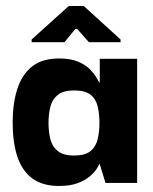

<svg xmlns="http://www.w3.org/2000/svg" viewBox="-20 -607 507 637"><path d="M176 10Q120 10 86 -16Q52 -42 37 -89Q22 -136 22 -200Q22 -264 37.5 -312Q53 -360 86.5 -386.5Q120 -413 176 -413Q214 -413 239 -402.5Q264 -392 278.5 -377Q293 -362 300 -349.5Q307 -337 309 -334H311V-412H435V0H330L311 -62H309Q308 -58 300.5 -46.5Q293 -35 278 -22Q263 -9 238 0.5Q213 10 176 10ZM226 -91Q262 -91 280 -105.5Q298 -120 304 -145Q310 -170 310 -199Q310 -229 304 -254Q298 -279 280 -293Q262 -307 226 -307Q190 -307 171.5 -292Q153 -277 147 -252.5Q141 -228 141 -199Q141 -170 147 -145.5Q153 -121 171.5 -106Q190 -91 226 -91ZM85 -467V-476L208 -587H258L380 -476V-467H275L236 -511H230L194 -467Z"/></svg>

Font: Darker Grotesque Light ExtraBold
Style: Regular
Weight: 800
Version: Version 1.000;gftools[0.9.28]